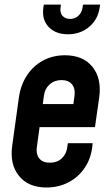

<svg xmlns="http://www.w3.org/2000/svg" viewBox="-20 -800 480 832"><path d="M181.5 12.5Q103 12.5 62.2 -37.8Q21.5 -88 33 -169.5L62 -378.5Q70 -433 97.2 -474Q124.5 -515 166.8 -537.8Q209 -560.5 261.5 -560.5Q340 -560.5 380.5 -510.5Q421 -460.5 410 -378.5L391.5 -249H136L150 -349H298L303 -386Q307 -416 292 -434.5Q277 -453 246 -453Q216 -453 195.2 -434.5Q174.5 -416 170.5 -386L139.5 -162Q135.5 -132 150.2 -113.5Q165 -95 196 -95Q228 -95 248 -114Q268 -133 271.5 -162L274 -179.5H381.5L380.5 -169.5Q375 -114 347.2 -73Q319.5 -32 276.5 -9.8Q233.5 12.5 181.5 12.5ZM274.5 -651.5Q220.5 -651.5 190.5 -683.5Q160.5 -715.5 168 -768L170 -780H244L242.5 -768Q239 -745 250.8 -731.5Q262.5 -718 284 -718Q304.5 -718 319.5 -731.5Q334.5 -745 338 -768L339.5 -780H414L412 -768Q404.5 -715.5 366.2 -683.5Q328 -651.5 274.5 -651.5Z"/></svg>

Font: Mohave Light SemiBold
Style: Italic
Weight: 600
Italic angle: -8°
Version: Version 2.003